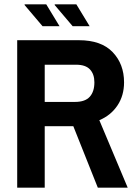

<svg xmlns="http://www.w3.org/2000/svg" viewBox="-20 -873 632 893"><path d="M60 0V-686H347Q451 -686 504 -630.5Q557 -575 557 -490Q557 -428 526 -382Q495 -336 442 -314L574 0H435L321 -286H188V0ZM188 -399H329Q376 -399 397.5 -423Q419 -447 419 -490Q419 -528 398.5 -550Q378 -572 334 -572H188ZM318 -751 234 -850 235 -853H335L397 -751ZM178 -751 94 -850 95 -853H195L257 -751Z"/></svg>

Font: Archivo Narrow
Style: Bold
Weight: 700
Designer: Hector Gatti
Foundry: Omnibus-Type
Version: Version 3.002